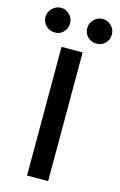

<svg xmlns="http://www.w3.org/2000/svg" viewBox="-172 -966 638 1023"><g transform="rotate(15 147.0 -455.0)"><path d="M87.9 -710Q117.2 -710 204.1 -710Q204.1 -532.2 204.1 0Q174.8 0 87.9 0Q87.9 -177.7 87.9 -710ZM32.2 -774.4Q4.9 -774.4 -15.6 -793.9Q-36.1 -813.5 -36.1 -841.8Q-36.1 -870.1 -15.6 -889.6Q4.9 -910.2 32.2 -910.2Q60.5 -910.2 80.1 -889.6Q99.6 -870.1 99.6 -841.8Q99.6 -813.5 80.1 -793.9Q66.4 -779.3 46.9 -775.4Q40 -774.4 32.2 -774.4ZM261.7 -774.4Q234.4 -774.4 213.9 -793.9Q194.3 -813.5 194.3 -841.8Q194.3 -870.1 213.9 -889.6Q234.4 -910.2 261.7 -910.2Q291 -910.2 310.5 -889.6Q330.1 -870.1 330.1 -841.8Q330.1 -813.5 310.5 -793.9Q291 -774.4 261.7 -774.4Z"/></g></svg>

Font: SSportsD
Style: Medium
Weight: 400
Designer: Swiss Typefaces
Version: Version 1.000